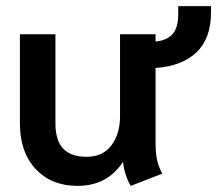

<svg xmlns="http://www.w3.org/2000/svg" viewBox="-20 -597 709 627"><path d="M669 -577V-556Q669 -471 621.5 -426Q574 -381 488 -375V-131Q488 -99 492.5 -76.5Q497 -54 510 -30L407 10Q398 -4 390.5 -27Q383 -50 382 -69Q331 10 233 10Q148 10 96.5 -45Q45 -100 45 -194V-485H161V-194Q161 -139 186 -112Q211 -85 263 -85Q316 -85 344 -122.5Q372 -160 372 -218V-485H488V-461Q528 -466 545 -487.5Q562 -509 562 -549V-577Z"/></svg>

Font: Niramit SemiBold
Style: Regular
Weight: 600
Designer: Katatrad Aksorn Co.,Ltd.
Foundry: Cadson Demak Co.,Ltd.
Version: Version 1.001; ttfautohint (v1.6)